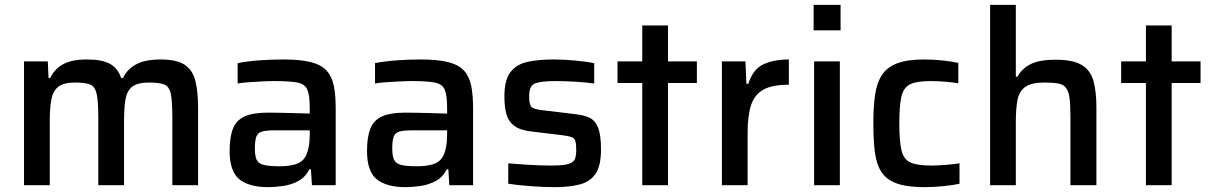

<svg xmlns="http://www.w3.org/2000/svg" viewBox="-20 -763 4990 791"><path d="M79 0V-510H177L180 -442H187Q204 -478 239.5 -498Q275 -518 338 -518Q402 -518 434 -499.5Q466 -481 479 -442H487Q504 -478 541 -498Q578 -518 642 -518Q708 -518 741 -496Q774 -474 785 -429.5Q796 -385 796 -319V0H690V-277Q690 -344 684 -375Q678 -406 657.5 -414.5Q637 -423 595 -423Q547 -423 525 -406Q503 -389 497 -353.5Q491 -318 491 -263V0H385V-277Q385 -344 378.5 -375Q372 -406 352 -414.5Q332 -423 289 -423Q242 -423 220 -405.5Q198 -388 191.5 -352.5Q185 -317 185 -263V0Z M1085 8Q1006 8 966 -24.5Q926 -57 926 -141Q926 -199 940 -233.5Q954 -268 988 -283.5Q1022 -299 1084 -299Q1097 -299 1127 -298.5Q1157 -298 1192.5 -297Q1228 -296 1256 -295V-319Q1256 -371 1246 -394Q1236 -417 1204.5 -423Q1173 -429 1111 -429Q1089 -429 1059 -427.5Q1029 -426 1001.5 -424Q974 -422 959 -419V-503Q1001 -511 1049.5 -514.5Q1098 -518 1147 -518Q1218 -518 1261 -507Q1304 -496 1326 -471.5Q1348 -447 1355.5 -408.5Q1363 -370 1363 -316V0H1265L1261 -66H1255Q1238 -33 1209.5 -17.5Q1181 -2 1147.5 3Q1114 8 1085 8ZM1132 -78Q1170 -78 1197 -86Q1224 -94 1238 -117Q1256 -150 1256 -208V-226H1110Q1077 -226 1059.5 -221Q1042 -216 1036 -200Q1030 -184 1030 -151Q1030 -120 1037.5 -104.5Q1045 -89 1067 -83.5Q1089 -78 1132 -78Z M1651 8Q1572 8 1532 -24.5Q1492 -57 1492 -141Q1492 -199 1506 -233.5Q1520 -268 1554 -283.5Q1588 -299 1650 -299Q1663 -299 1693 -298.5Q1723 -298 1758.5 -297Q1794 -296 1822 -295V-319Q1822 -371 1812 -394Q1802 -417 1770.5 -423Q1739 -429 1677 -429Q1655 -429 1625 -427.5Q1595 -426 1567.5 -424Q1540 -422 1525 -419V-503Q1567 -511 1615.5 -514.5Q1664 -518 1713 -518Q1784 -518 1827 -507Q1870 -496 1892 -471.5Q1914 -447 1921.5 -408.5Q1929 -370 1929 -316V0H1831L1827 -66H1821Q1804 -33 1775.5 -17.5Q1747 -2 1713.5 3Q1680 8 1651 8ZM1698 -78Q1736 -78 1763 -86Q1790 -94 1804 -117Q1822 -150 1822 -208V-226H1676Q1643 -226 1625.5 -221Q1608 -216 1602 -200Q1596 -184 1596 -151Q1596 -120 1603.5 -104.5Q1611 -89 1633 -83.5Q1655 -78 1698 -78Z M2265 8Q2220 8 2166.5 4Q2113 0 2074 -6V-90Q2108 -87 2157.5 -84Q2207 -81 2250 -81Q2298 -81 2320 -87Q2342 -93 2348 -107Q2354 -121 2354 -145Q2354 -171 2350 -183Q2346 -195 2333 -199Q2320 -203 2296 -206L2172 -221Q2124 -226 2099.5 -244Q2075 -262 2066.5 -292Q2058 -322 2058 -366Q2058 -434 2083.5 -466.5Q2109 -499 2154.5 -508.5Q2200 -518 2261 -518Q2303 -518 2350 -513.5Q2397 -509 2428 -503V-419Q2391 -424 2348 -426.5Q2305 -429 2268 -429Q2212 -429 2186 -420Q2160 -411 2160 -367Q2160 -332 2169.5 -322.5Q2179 -313 2214 -309L2348 -293Q2386 -289 2409.5 -277.5Q2433 -266 2444.5 -236Q2456 -206 2456 -147Q2456 -80 2433.5 -47Q2411 -14 2368 -3Q2325 8 2265 8Z M2626 0V-421H2524V-510H2626V-658H2732V-510H2851V-421H2732V0Z M2954 0V-510H3051L3055 -418H3063Q3082 -478 3125 -498Q3168 -518 3230 -518V-414Q3162 -414 3125.5 -394Q3089 -374 3074.5 -330.5Q3060 -287 3060 -217V0Z M3332 -638V-743H3443V-638ZM3334 0V-510H3440V0Z M3789 8Q3715 8 3672.5 -8Q3630 -24 3610 -56.5Q3590 -89 3584 -138.5Q3578 -188 3578 -256Q3578 -322 3585 -371.5Q3592 -421 3613 -453.5Q3634 -486 3676 -502Q3718 -518 3787 -518Q3823 -518 3862.5 -514Q3902 -510 3928 -504V-420Q3905 -424 3873 -426.5Q3841 -429 3814 -429Q3756 -429 3729 -415.5Q3702 -402 3693.5 -364.5Q3685 -327 3685 -255Q3685 -181 3694 -143.5Q3703 -106 3731 -93.5Q3759 -81 3816 -81Q3841 -81 3872.5 -83.5Q3904 -86 3933 -90V-6Q3906 0 3866 4Q3826 8 3789 8Z M4059 0V-743H4165V-447H4172Q4190 -481 4226.5 -499Q4263 -517 4329 -517Q4401 -517 4437 -495Q4473 -473 4485 -429Q4497 -385 4497 -319V0H4390V-277Q4390 -328 4386.5 -357Q4383 -386 4372 -400.5Q4361 -415 4339.5 -419Q4318 -423 4282 -423Q4229 -423 4204 -405Q4179 -387 4172 -351.5Q4165 -316 4165 -263V0Z M4701 0V-421H4599V-510H4701V-658H4807V-510H4926V-421H4807V0Z"/></svg>

Font: Saira Medium
Style: Regular
Weight: 500
Designer: Hector Gatti with collaboration of the Omnibus-Type team
Foundry: Omnibus-Type
Version: Version 1.100; ttfautohint (v1.8.3)